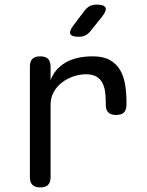

<svg xmlns="http://www.w3.org/2000/svg" viewBox="-20 -805 640 835"><path d="M155 10Q132 10 121 -1Q110 -12 110 -35V-515Q110 -538 121 -549Q132 -560 155 -560Q178 -560 189 -549Q200 -538 200 -515V-456Q217 -504 263.5 -532Q310 -560 384 -560Q429 -560 457.5 -544Q486 -528 502 -501Q518 -474 524 -438Q530 -402 530 -362V-350Q530 -327 519 -316Q508 -305 485 -305Q462 -305 451 -316Q440 -327 440 -350V-362Q440 -385 437 -406.5Q434 -428 425 -445Q416 -462 399 -472Q382 -482 353 -482Q327 -482 300 -473Q273 -464 250.5 -447Q228 -430 214 -405.5Q200 -381 200 -350V-35Q200 -12 189 -1Q178 10 155 10ZM323 -645Q292 -645 286 -657Q280 -669 299 -694L348 -759Q358 -772 370.5 -778.5Q383 -785 400 -785Q432 -785 438.5 -772.5Q445 -760 425 -734L373 -669Q363 -657 351 -651Q339 -645 323 -645Z"/></svg>

Font: Maple Mono NL
Style: Regular
Weight: 400
Monospace: yes
Designer: subframe7536
Version: Version 7.000